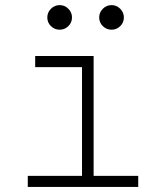

<svg xmlns="http://www.w3.org/2000/svg" viewBox="-20 -739 626 759"><path d="M89.8 0V-43.9H304.2V-473.6H119.1V-517.6H350.1V-43.9H526.4V0ZM215.8 -621.6Q195.8 -621.6 181.4 -635.7Q167 -649.9 167 -669.9Q167 -689.9 181.4 -704.3Q195.8 -718.8 215.8 -718.8Q235.8 -718.8 250.2 -704.3Q264.6 -689.9 264.6 -669.9Q264.6 -649.9 250.2 -635.7Q235.8 -621.6 215.8 -621.6ZM420.9 -621.6Q400.9 -621.6 386.5 -635.7Q372.1 -649.9 372.1 -669.9Q372.1 -689.9 386.5 -704.3Q400.9 -718.8 420.9 -718.8Q440.9 -718.8 455.3 -704.3Q469.7 -689.9 469.7 -669.9Q469.7 -649.9 455.3 -635.7Q440.9 -621.6 420.9 -621.6Z"/></svg>

Font: Cascadia Mono NF ExtraLight
Style: Regular
Weight: 200
Monospace: yes
Designer: Aaron Bell
Foundry: Saja Typeworks
Version: Version 2404.023; ttfautohint (v1.8.4)